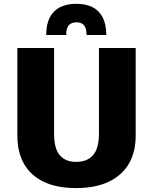

<svg xmlns="http://www.w3.org/2000/svg" viewBox="-20 -958 788 988"><path d="M371.6 9.8Q272.5 9.8 205.1 -22.5Q137.7 -54.7 103.5 -115Q69.3 -175.3 69.3 -259.8V-710.9H258.3V-271.5Q258.3 -193.4 287.6 -159.2Q316.9 -125 371.6 -125Q428.7 -125 459 -159.7Q489.3 -194.3 489.3 -272V-710.9H678.2V-260.3Q678.2 -175.8 643.1 -115.5Q607.9 -55.2 539.3 -22.7Q470.7 9.8 371.6 9.8ZM217.8 -777.8Q217.8 -832.5 236.1 -868.2Q254.4 -903.8 289.1 -921.1Q323.7 -938.5 373 -938.5Q421.4 -938.5 455.8 -921.1Q490.2 -903.8 508.5 -868.2Q526.9 -832.5 526.9 -777.8H425.3Q425.3 -802.2 418.9 -816.7Q412.6 -831.1 400.6 -837.2Q388.7 -843.3 373 -843.3Q349.1 -843.3 335 -829.1Q320.8 -814.9 320.8 -777.8Z"/></svg>

Font: Comme ExtraBold
Style: Regular
Weight: 800
Version: Version 1.000;gftools[0.9.27]